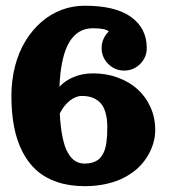

<svg xmlns="http://www.w3.org/2000/svg" viewBox="-20 -635 587 665"><path d="M488.3 -468.8Q488.3 -436.3 465.5 -413.5Q442.6 -390.6 410.2 -390.6Q377.7 -390.6 354.9 -413.5Q332 -436.3 332 -468.8Q332 -485.4 338.5 -500.1Q345 -514.9 356.7 -525.9Q346.2 -537.1 302.7 -537.1Q283 -537.1 266.5 -530.8Q250 -524.4 235.7 -509.6Q221.4 -494.9 211.2 -471.8Q200.9 -448.7 194.3 -413.9Q187.7 -379.2 186 -334.5Q205.6 -356 235.6 -368.4Q265.6 -380.9 302.7 -380.9Q348.4 -380.9 388.2 -366.2Q428 -351.6 456.4 -325.9Q484.9 -300.3 501.2 -263.9Q517.6 -227.5 517.6 -185.5Q517.6 -166.3 513.1 -147Q508.5 -127.7 498.9 -108.4Q489.3 -89.1 475.3 -71.8Q461.4 -54.4 441.2 -39.4Q420.9 -24.4 396.6 -13.5Q372.3 -2.7 340.7 3.5Q309.1 9.8 273.4 9.8Q220.5 9.8 178.3 -4.4Q136.2 -18.6 106.6 -45Q76.9 -71.5 57.4 -110.1Q37.8 -148.7 28.7 -196.4Q19.5 -244.1 19.5 -302Q19.5 -357.4 32.3 -406.6Q45.2 -455.8 68.6 -493.7Q92 -531.5 123.4 -559Q154.8 -586.4 193.2 -600.8Q231.7 -615.2 273.4 -615.2Q380.1 -615.2 434.2 -576Q488.3 -536.9 488.3 -468.8ZM187 -241.7Q189.7 -193.6 196.7 -159.7Q203.6 -125.7 215 -106Q226.3 -86.2 240.6 -77.3Q254.9 -68.4 273.4 -68.4Q288.1 -68.4 299.8 -71.9Q311.5 -75.4 319.7 -81.4Q327.9 -87.4 333.7 -96.9Q339.6 -106.4 343 -116.5Q346.4 -126.5 348.4 -140.4Q350.3 -154.3 351 -166.6Q351.6 -179 351.6 -195.3Q351.6 -225.6 344.8 -247.2Q338.1 -268.8 325.7 -280.6Q313.2 -292.5 298.1 -297.6Q283 -302.7 263.7 -302.7Q241.9 -302.7 221.2 -285.9Q200.4 -269 187 -241.7Z"/></svg>

Font: Orelega One
Style: Regular
Weight: 400
Version: Version 1.1 ; ttfautohint (v1.8.3)